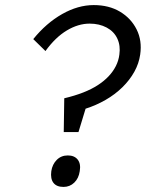

<svg xmlns="http://www.w3.org/2000/svg" viewBox="-20 -726 574 756"><path d="M231 -206 233 -339Q275 -349 308 -362Q341 -375 365.5 -391Q390 -407 407.5 -425.5Q425 -444 436 -465.5Q447 -487 450 -511Q455 -546 442 -574Q429 -602 400 -617.5Q371 -633 333 -633Q288 -633 243 -606Q198 -579 159 -525L111 -572Q162 -635 224.5 -670.5Q287 -706 349 -706Q409 -706 452.5 -680Q496 -654 518 -610Q540 -566 532 -511Q527 -476 509 -443.5Q491 -411 462 -382.5Q433 -354 395.5 -332.5Q358 -311 317 -298L289 -206ZM182 -52Q186 -79 203.5 -96.5Q221 -114 247 -114Q273 -114 286 -97.5Q299 -81 294 -52Q290 -24 272.5 -7Q255 10 230 10Q203 10 190.5 -6Q178 -22 182 -52Z"/></svg>

Font: Lexend Light
Style: Italic
Weight: 300
Italic angle: -8.13011°
Designer: Bonnie Shaver-Troup, Thomas Jockin
Foundry: Lexend
Version: Version 1.007